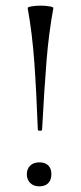

<svg xmlns="http://www.w3.org/2000/svg" viewBox="-20 -649 287 680"><path d="M124 -629Q141 -629 155.5 -626.5Q170 -624 169 -620Q153 -534 145 -436Q137 -338 129 -189Q129 -186 122 -186Q114 -186 114 -189Q109 -325 101.5 -429Q94 -533 78 -620Q77 -624 92 -626.5Q107 -629 124 -629ZM75 -32Q75 -51 87 -62.5Q99 -74 119 -74Q140 -74 151 -63Q162 -52 162 -32Q162 -12 151 -0.5Q140 11 119 11Q99 11 87 -1Q75 -13 75 -32Z"/></svg>

Font: Cormorant Unicase
Style: Regular
Weight: 400
Designer: Christian Thalmann (Catharsis Fonts)
Foundry: Catharsis Fonts
Version: Version 4.000